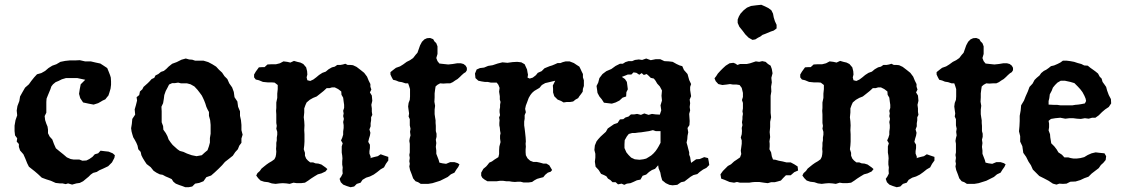

<svg xmlns="http://www.w3.org/2000/svg" viewBox="-20 -763 4697 804"><path d="M295 -510 314 -511 336 -506H360L381 -501L400 -497L414 -488L429 -478L436 -461L441 -448L444 -438L445 -422V-408L443 -392L438 -375L434 -363L428 -356L421 -347L410 -342L400 -336L391 -331L372 -325L351 -329L328 -334L316 -352L311 -370L314 -390L318 -410L337 -429L304 -436H256L239 -431L225 -424L213 -419L202 -410L195 -401L191 -389L181 -365L175 -350L174 -336V-291L167 -277L169 -260L174 -245L179 -233L181 -220V-205L188 -191L199 -179L206 -160L214 -142L231 -128L246 -116L260 -104L276 -97L288 -95H312L325 -90L342 -91L354 -97L367 -106L377 -117L391 -121L401 -132L417 -130L435 -128L452 -121L461 -113L459 -102L449 -83L433 -67L412 -57L396 -50L385 -43L370 -39L360 -32L351 -23L340 -14L328 -4L314 3L300 5L282 10L265 5L255 8L242 5H231L213 3L193 -6L174 -12L155 -19L139 -34L125 -46L111 -57L101 -65L94 -79L86 -99L78 -117L64 -133L59 -148V-160L50 -170L52 -184L43 -196L41 -214V-237L45 -260L52 -280L50 -300L53 -319L61 -340L64 -359L74 -377L85 -396L101 -410L111 -424L123 -439L135 -452L153 -457L169 -466L183 -478L199 -488L216 -494L233 -504L253 -508L272 -510Z M758 -518 772 -514 785 -513 797 -509H832L852 -503L869 -494L885 -484L897 -471L910 -459L920 -444L932 -432L940 -414L952 -397L959 -378L962 -356L974 -338L977 -316L985 -297V-278L989 -260L991 -240V-218L996 -199L991 -183V-165L982 -153L976 -138L965 -126L955 -111L940 -99L922 -85L910 -71L895 -56L879 -41L864 -28L844 -21L832 -4L814 3L797 6L785 18L770 21H756L743 16L731 12L716 6L706 -2L699 -13L686 -19L674 -24L661 -31L649 -33L635 -40L623 -48L611 -63L594 -76L586 -88L578 -101L572 -113L569 -127L559 -138L556 -153L551 -165L544 -178L538 -188L534 -201L531 -212L529 -226L532 -244L534 -265L546 -283L544 -305L549 -322L554 -342L552 -356L563 -365L566 -380L576 -389L581 -399L599 -415L606 -422L615 -432L626 -437L631 -447L643 -453L654 -462L666 -466L676 -474L686 -484L701 -496L720 -503L740 -513ZM701 -415 688 -409 681 -395 674 -382 668 -365 666 -349 663 -331 656 -316 657 -297V-251L663 -235L664 -220L674 -206L681 -193L686 -179L695 -166L703 -156L723 -138L733 -131L748 -127L763 -120L783 -113L803 -109L825 -113L837 -124L849 -134L855 -151L859 -166V-185L862 -203V-240L860 -260L855 -278V-294L849 -305L844 -316L840 -329L835 -342L830 -353L825 -363L817 -374L807 -387L794 -401L778 -410L763 -414H738L726 -417L713 -415Z M1167 -506 1183 -504 1196 -501 1211 -508 1225 -504 1238 -501 1250 -495 1262 -481 1266 -465 1267 -451 1264 -439 1267 -427 1279 -424 1292 -430 1304 -439 1316 -449 1330 -458 1344 -463 1356 -473 1370 -481 1382 -484 1392 -491H1405L1416 -493L1426 -496L1436 -491H1448L1458 -490L1473 -483L1490 -470L1505 -458L1517 -442L1524 -425L1531 -411V-400L1535 -388L1529 -376L1537 -363L1539 -341L1535 -324L1537 -309V-295L1539 -282L1534 -272V-259L1532 -247V-234L1527 -221L1531 -207L1529 -195L1525 -182L1522 -169L1529 -157V-143L1527 -130V-120L1532 -107V-100L1534 -102L1549 -106L1562 -109L1574 -117L1588 -112L1606 -106V-91L1596 -77L1588 -62L1574 -54L1559 -42L1545 -32L1529 -24L1513 -19L1498 -10L1490 2L1474 7L1463 18L1448 21L1432 16L1417 10L1407 0L1402 -14L1409 -24L1415 -36L1414 -49L1415 -62L1413 -74V-87L1414 -100L1413 -112L1411 -124V-150L1415 -163L1408 -175L1413 -186L1417 -199V-212L1419 -227V-239L1417 -252L1420 -265L1417 -277L1419 -288L1417 -299L1421 -311V-324L1419 -338L1417 -354L1410 -366L1409 -380L1396 -390L1382 -397H1370L1360 -394H1348L1335 -382L1320 -370L1306 -359L1291 -353L1277 -345L1264 -334L1259 -323L1254 -309V-292L1252 -272L1254 -255L1255 -238L1254 -218L1255 -201V-170L1254 -154L1252 -138L1257 -123V-111L1262 -99L1269 -91L1279 -83H1291L1301 -79L1313 -78L1326 -74L1343 -62L1351 -55L1343 -45L1326 -37L1311 -33L1296 -24L1282 -15L1271 -7L1257 2L1240 4H1223L1209 2L1193 7L1179 5L1164 4L1150 5L1134 7L1118 5L1103 0L1086 -2L1071 -7L1061 -17L1053 -28L1058 -38L1068 -47L1075 -57L1086 -66L1096 -74L1106 -81L1118 -88L1129 -96L1134 -106L1136 -116L1137 -128L1136 -140L1137 -152V-165L1139 -175V-187L1141 -199V-211L1137 -224L1139 -236L1137 -248V-284L1136 -299L1137 -311V-334L1141 -353V-371L1143 -390V-407L1130 -417L1118 -418H1101L1081 -420L1064 -427L1051 -430L1044 -439V-451L1051 -463L1064 -481L1079 -482H1088L1100 -493L1118 -494H1136L1152 -498Z M1768 -603 1781 -604 1794 -599 1799 -590 1807 -582 1812 -569V-537L1807 -520L1812 -507L1820 -497L1838 -495L1857 -493L1876 -495L1894 -498H1910L1921 -495L1930 -488L1935 -479V-469L1930 -461L1922 -456L1913 -448L1906 -441L1896 -432L1886 -426L1876 -419L1865 -414H1851L1836 -413L1823 -414L1812 -408L1804 -401L1802 -388L1800 -372V-355L1799 -337L1802 -320L1800 -304V-285L1802 -271L1804 -259V-248L1805 -236V-214L1808 -203V-190L1805 -178L1807 -164L1805 -148L1807 -133V-119L1817 -93L1820 -82L1833 -79L1848 -77L1865 -84H1883L1896 -80L1904 -75L1899 -64L1891 -53L1883 -40L1868 -33L1855 -22L1823 -6L1791 4L1773 7H1742L1731 0L1720 -4L1710 -16L1704 -33L1697 -51L1694 -66L1696 -77L1694 -88L1696 -102L1694 -114L1696 -125V-161L1694 -173L1696 -185L1699 -196L1697 -211L1699 -224L1696 -238V-264L1691 -275L1693 -288L1691 -302L1689 -317L1691 -332L1696 -345L1697 -359V-390L1693 -403L1689 -414H1678L1663 -419L1650 -421L1638 -426L1626 -429L1620 -440L1615 -451V-461L1625 -469L1638 -479L1655 -485L1668 -493L1683 -504L1697 -511L1710 -520L1720 -533L1728 -542L1733 -556L1739 -573L1747 -588L1757 -598Z M2024 -487 2043 -490 2064 -497 2084 -502 2105 -500 2127 -503 2146 -504 2163 -502 2177 -494 2187 -472 2189 -460 2191 -450 2189 -438 2198 -434 2211 -438 2224 -448 2232 -458 2248 -465 2260 -477 2272 -482 2282 -486 2292 -489 2304 -494 2315 -499H2327L2337 -503L2349 -506H2365L2383 -499L2395 -491L2406 -484L2411 -474L2416 -463L2421 -453V-439L2425 -427V-403L2421 -391L2420 -379L2413 -369L2406 -360L2401 -352L2390 -346L2380 -338L2368 -336H2354L2340 -334L2330 -340L2315 -346L2301 -360L2296 -376V-391L2295 -405L2305 -425L2280 -419L2263 -415L2249 -407L2239 -395L2227 -388L2217 -382L2208 -374L2201 -365L2194 -353L2187 -334L2182 -321L2179 -307L2182 -293L2177 -281V-266L2175 -254V-238L2177 -224L2179 -207L2181 -188L2182 -171L2181 -161L2182 -149L2181 -137V-125L2182 -113L2189 -100L2200 -90L2213 -85H2227L2241 -82L2255 -78H2268L2280 -71L2292 -51L2286 -44L2274 -40L2263 -31L2255 -21L2243 -18L2229 -14L2218 -8L2208 -1L2194 1H2172L2160 -2H2148L2136 -1L2124 -2L2112 -4H2100L2086 -6H2074L2060 -4H2021L2009 -11L2000 -18L1995 -27V-40L2004 -56L2016 -66L2022 -73L2029 -82L2040 -87L2051 -95L2067 -105L2070 -118V-133L2071 -149L2076 -168L2074 -183V-195L2076 -205L2074 -216L2073 -228L2071 -238V-248L2072 -260L2070 -271L2074 -281L2072 -293V-303L2074 -314V-324L2076 -336L2073 -346V-360L2070 -379L2072 -395L2067 -408L2060 -417H2036L2022 -420H2010L1997 -422L1983 -425L1971 -436L1969 -455L1976 -472L1990 -478L2007 -480Z M2669 -512 2686 -518 2705 -511 2725 -515H2745L2762 -507L2781 -506L2797 -504L2813 -495L2826 -489L2837 -486L2844 -470L2859 -453L2866 -428L2874 -411L2870 -399V-386L2874 -360L2868 -346L2870 -331L2868 -315L2870 -301L2866 -286L2868 -256L2867 -239L2859 -227L2862 -209L2859 -194L2858 -180L2855 -166L2859 -152L2862 -140L2866 -125V-115L2870 -105L2872 -92L2874 -81L2895 -96L2910 -97L2929 -105L2945 -101L2948 -86L2950 -72L2938 -60L2924 -53L2910 -43L2900 -34L2884 -30L2872 -23L2846 -3L2832 0L2816 11L2796 13L2783 11L2768 4L2753 -8L2748 -25L2745 -41L2738 -58L2736 -71L2723 -56L2710 -51L2698 -43L2686 -32L2671 -27L2662 -11L2647 -8L2632 -1L2620 4L2605 6L2594 11L2583 6L2568 9L2558 0H2545L2536 -9L2526 -15L2519 -25L2509 -30L2497 -35L2487 -51L2474 -65L2471 -86L2473 -103V-119L2469 -135L2471 -154L2478 -171L2485 -180L2495 -191L2507 -202L2517 -211L2525 -225L2551 -243L2566 -248L2576 -263L2590 -264L2599 -271L2612 -275L2622 -284H2636L2648 -286L2664 -282L2678 -288L2696 -282L2710 -286L2725 -284L2743 -283L2749 -301L2746 -322L2752 -342L2750 -362L2752 -384L2743 -401L2732 -413L2725 -425L2718 -434L2705 -437L2696 -446L2688 -453L2676 -449L2667 -457L2657 -450L2645 -458L2633 -460L2624 -451H2609L2602 -448L2584 -441L2597 -432L2605 -420L2607 -405L2609 -389L2603 -377L2602 -359L2587 -354L2574 -342L2558 -334L2542 -329L2525 -331L2509 -333L2500 -347L2490 -359L2482 -374L2480 -389L2478 -403L2485 -417L2490 -436L2503 -453L2519 -465L2540 -474L2558 -487L2576 -496H2588L2599 -503L2612 -507H2627L2639 -512L2655 -514ZM2714 -218 2698 -214 2678 -211 2665 -209 2653 -208 2639 -206H2627L2613 -202L2605 -192L2596 -176L2595 -159V-143L2603 -125L2612 -114L2623 -103L2638 -96L2658 -94L2674 -96L2686 -99L2696 -105L2707 -112L2716 -120L2725 -130L2732 -140L2738 -150L2746 -165V-214H2726Z M3159 -504 3172 -507 3186 -504 3196 -495 3207 -488 3212 -474 3215 -456 3210 -437 3212 -418 3209 -400 3210 -380 3207 -362V-290L3209 -272L3205 -253V-231L3203 -210L3205 -189L3202 -171L3203 -161V-150L3202 -138L3209 -125L3212 -108L3217 -95L3227 -94L3241 -90L3257 -87L3273 -83H3291L3306 -75L3320 -66L3322 -49L3306 -42L3291 -29H3271L3259 -17L3250 -7L3236 -3L3224 0H3209L3195 4L3179 2L3159 -1H3142L3130 0L3117 2H3079L3066 -1L3054 2L3035 -1L3014 -10L3000 -15L2997 -33L3007 -47L3028 -68L3041 -75L3054 -87L3066 -95L3079 -104L3084 -118L3082 -132L3084 -146L3086 -161V-175L3082 -187L3086 -201L3087 -215L3086 -227L3089 -239L3087 -251L3089 -264V-274L3091 -286L3089 -297L3091 -309V-332L3087 -344L3091 -357V-374L3086 -395L3077 -407L3064 -409H3049L3037 -411L3023 -409L3005 -407L2988 -411L2977 -423L2972 -435L2979 -444L2986 -455L2997 -467L3007 -477L3019 -488L3035 -498L3051 -500L3059 -497L3068 -491L3079 -495H3107L3121 -498L3145 -506ZM3148 -741 3168 -743 3184 -736 3198 -729 3210 -720 3217 -706 3220 -690 3225 -674 3232 -659V-644L3220 -635L3208 -631L3184 -621L3173 -617L3164 -610L3154 -605L3143 -598L3131 -596L3115 -605L3101 -619L3089 -635L3076 -651L3069 -667V-681L3074 -694L3081 -706L3094 -720L3108 -731L3125 -738Z M3454 -506 3470 -504 3483 -501 3498 -508 3512 -504 3525 -501 3537 -495 3549 -481 3553 -465 3554 -451 3551 -439 3554 -427 3566 -424 3579 -430 3591 -439 3603 -449 3617 -458 3631 -463 3643 -473 3657 -481 3669 -484 3679 -491H3692L3703 -493L3713 -496L3723 -491H3735L3745 -490L3760 -483L3777 -470L3792 -458L3804 -442L3811 -425L3818 -411V-400L3822 -388L3816 -376L3824 -363L3826 -341L3822 -324L3824 -309V-295L3826 -282L3821 -272V-259L3819 -247V-234L3814 -221L3818 -207L3816 -195L3812 -182L3809 -169L3816 -157V-143L3814 -130V-120L3819 -107V-100L3821 -102L3836 -106L3849 -109L3861 -117L3875 -112L3893 -106V-91L3883 -77L3875 -62L3861 -54L3846 -42L3832 -32L3816 -24L3800 -19L3785 -10L3777 2L3761 7L3750 18L3735 21L3719 16L3704 10L3694 0L3689 -14L3696 -24L3702 -36L3701 -49L3702 -62L3700 -74V-87L3701 -100L3700 -112L3698 -124V-150L3702 -163L3695 -175L3700 -186L3704 -199V-212L3706 -227V-239L3704 -252L3707 -265L3704 -277L3706 -288L3704 -299L3708 -311V-324L3706 -338L3704 -354L3697 -366L3696 -380L3683 -390L3669 -397H3657L3647 -394H3635L3622 -382L3607 -370L3593 -359L3578 -353L3564 -345L3551 -334L3546 -323L3541 -309V-292L3539 -272L3541 -255L3542 -238L3541 -218L3542 -201V-170L3541 -154L3539 -138L3544 -123V-111L3549 -99L3556 -91L3566 -83H3578L3588 -79L3600 -78L3613 -74L3630 -62L3638 -55L3630 -45L3613 -37L3598 -33L3583 -24L3569 -15L3558 -7L3544 2L3527 4H3510L3496 2L3480 7L3466 5L3451 4L3437 5L3421 7L3405 5L3390 0L3373 -2L3358 -7L3348 -17L3340 -28L3345 -38L3355 -47L3362 -57L3373 -66L3383 -74L3393 -81L3405 -88L3416 -96L3421 -106L3423 -116L3424 -128L3423 -140L3424 -152V-165L3426 -175V-187L3428 -199V-211L3424 -224L3426 -236L3424 -248V-284L3423 -299L3424 -311V-334L3428 -353V-371L3430 -390V-407L3417 -417L3405 -418H3388L3368 -420L3351 -427L3338 -430L3331 -439V-451L3338 -463L3351 -481L3366 -482H3375L3387 -493L3405 -494H3423L3439 -498Z M4055 -603 4068 -604 4081 -599 4086 -590 4094 -582 4099 -569V-537L4094 -520L4099 -507L4107 -497L4125 -495L4144 -493L4163 -495L4181 -498H4197L4208 -495L4217 -488L4222 -479V-469L4217 -461L4209 -456L4200 -448L4193 -441L4183 -432L4173 -426L4163 -419L4152 -414H4138L4123 -413L4110 -414L4099 -408L4091 -401L4089 -388L4087 -372V-355L4086 -337L4089 -320L4087 -304V-285L4089 -271L4091 -259V-248L4092 -236V-214L4095 -203V-190L4092 -178L4094 -164L4092 -148L4094 -133V-119L4104 -93L4107 -82L4120 -79L4135 -77L4152 -84H4170L4183 -80L4191 -75L4186 -64L4178 -53L4170 -40L4155 -33L4142 -22L4110 -6L4078 4L4060 7H4029L4018 0L4007 -4L3997 -16L3991 -33L3984 -51L3981 -66L3983 -77L3981 -88L3983 -102L3981 -114L3983 -125V-161L3981 -173L3983 -185L3986 -196L3984 -211L3986 -224L3983 -238V-264L3978 -275L3980 -288L3978 -302L3976 -317L3978 -332L3983 -345L3984 -359V-390L3980 -403L3976 -414H3965L3950 -419L3937 -421L3925 -426L3913 -429L3907 -440L3902 -451V-461L3912 -469L3925 -479L3942 -485L3955 -493L3970 -504L3984 -511L3997 -520L4007 -533L4015 -542L4020 -556L4026 -573L4034 -588L4044 -598Z M4431 -509H4446L4462 -507L4478 -504L4493 -499L4508 -495L4520 -489L4535 -488L4546 -479L4556 -472L4567 -464L4578 -455L4585 -442L4593 -434L4597 -420L4605 -409L4612 -399L4616 -384L4623 -365L4632 -348L4633 -330L4623 -315L4608 -305L4595 -294L4581 -280L4567 -270H4553L4539 -266L4523 -268L4506 -265L4490 -266L4474 -268H4458L4441 -266L4420 -270L4399 -268L4381 -265L4371 -257L4373 -245V-230L4371 -217L4377 -201L4378 -188L4380 -176L4382 -163L4395 -150L4405 -137L4412 -125L4427 -115L4437 -104H4453L4464 -101L4476 -99H4488L4504 -101L4520 -105L4535 -114L4551 -121L4568 -125L4585 -123L4605 -121L4612 -109L4610 -93L4600 -81L4590 -72L4581 -59L4564 -46L4551 -36L4538 -23L4521 -17L4504 -9L4484 -3L4462 -2L4446 6L4431 7L4416 6L4404 10L4389 6L4371 -6L4352 -16L4332 -26L4305 -53L4297 -71L4287 -86L4277 -106L4265 -123L4261 -151L4252 -170V-193L4247 -213L4249 -235L4250 -257V-278L4254 -300L4256 -322L4268 -342L4275 -360L4284 -380L4291 -399L4304 -413L4312 -428L4321 -437L4333 -447L4340 -457L4351 -466L4361 -471L4371 -478L4381 -486L4394 -489L4408 -495L4420 -501ZM4439 -425H4422L4408 -417L4398 -407L4389 -396L4384 -383L4376 -368L4374 -352L4371 -340V-325L4391 -324H4406L4420 -322H4471L4483 -324L4495 -325L4508 -327L4523 -330L4528 -340L4526 -350L4521 -362L4513 -377L4504 -389L4493 -401L4479 -415L4462 -420Z"/></svg>

Font: Tagesschrift
Style: Regular
Weight: 400
Designer: Yanone
Version: Version 2.000; ttfautohint (v1.8.4.7-5d5b)